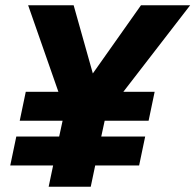

<svg xmlns="http://www.w3.org/2000/svg" viewBox="-20 -710 743 730"><path d="M87 -690H260L345 -388L307 -394L516 -690H703L449 -361H568L545 -251H378L365 -191H532L509 -81H342L325 0H165L182 -81H19L42 -191H205L218 -251H55L78 -361H202Z"/></svg>

Font: Radio Canada
Style: Italic
Weight: 400
Italic angle: -12°
Designer: Charles Daoud, Etienne Aubert Bonn, Alexandre Saumier Demers, Jacques Le Bailly
Foundry: Radio-Canada
Version: Version 2.104;gftools[0.9.28.dev5+ged2979d]